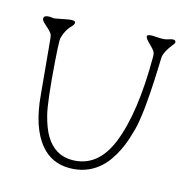

<svg xmlns="http://www.w3.org/2000/svg" viewBox="-115 -906 986 1018"><g transform="rotate(15 377.5 -396.5)"><path d="M726.1 -783.7Q726.1 -778.8 715.8 -766.6Q705.6 -754.4 697.3 -741.2Q676.3 -708.5 675.5 -686.8Q674.8 -665 673.8 -634.8Q672.9 -604.5 671.1 -568.1Q669.4 -531.7 666.7 -491.5Q664.1 -451.2 660.2 -412.1Q650.4 -324.2 640.6 -288.8Q630.9 -253.4 621.1 -223.6Q611.3 -193.8 596.2 -162.6Q581.1 -131.3 560.1 -101.6Q539.1 -71.8 509.8 -47.9Q444.8 4.4 354.5 4.4Q258.3 4.4 197.8 -67.4Q123.5 -155.3 108.9 -334L81.1 -631.3Q79.1 -652.3 72.8 -661.1Q63 -673.8 43.5 -690.9Q23.9 -708 20 -714.4Q16.1 -720.7 16.1 -726.1Q16.1 -743.7 46.9 -743.7L72.3 -741.2L147.9 -755.4Q185.5 -761.7 185.5 -747.1Q185.5 -737.3 174.1 -725.8Q162.6 -714.4 155 -702.9Q147.5 -691.4 142.1 -679.2Q130.4 -652.3 130.4 -635.3Q130.4 -618.2 131.8 -589.1Q133.3 -560.1 136.2 -521Q152.3 -303.2 169.7 -235.6Q187 -168 210.9 -127.9Q263.7 -40.5 357.4 -40.5Q498 -40.5 563 -200.7Q631.8 -371.1 631.8 -680.7Q631.8 -700.7 625 -710.4Q617.7 -721.2 599.1 -739.3Q571.3 -765.6 571.3 -776.6Q571.3 -787.6 600.1 -787.6L647.9 -785.2Q669.9 -785.2 683.1 -790Q726.1 -805.7 726.1 -783.7Z"/></g></svg>

Font: Snowburst One
Style: Regular
Weight: 400
Designer: Annet Stirling
Foundry: Annet Stirling
Version: Version 1.001